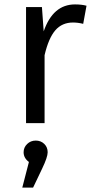

<svg xmlns="http://www.w3.org/2000/svg" viewBox="-20 -558 423 870"><path d="M196 132Q196 154 171 206L130 292H81L111 176Q87 158 87 132Q87 110 103 94.5Q119 79 142 79Q165 79 180.5 94Q196 109 196 132ZM320 -538Q350 -538 372 -532L357 -450Q333 -456 311 -456Q261 -456 230.5 -420.5Q200 -385 182 -308V0H98V-526H170L178 -416Q220 -538 320 -538Z"/></svg>

Font: FiraSans
Style: Regular
Weight: 350
Designer: Carrois Corporate & Edenspiekermann AG
Foundry: Carrois Corporate GbR & Edenspiekermann AG
Version: Version 3.106;PS 003.106;hotconv 1.0.70;makeotf.lib2.5.58329